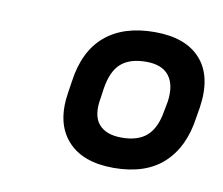

<svg xmlns="http://www.w3.org/2000/svg" viewBox="-46 -747 472 406"><g transform="rotate(10 190.0 -544.0)"><path d="M220 -395Q153 -395 120.5 -432Q88 -469 98 -534L102 -560Q111 -626 150.5 -659.5Q190 -693 257 -693Q324 -693 356 -656.5Q388 -620 378 -553L374 -529Q365 -465 326.5 -430Q288 -395 220 -395ZM226 -461Q261 -461 280 -478Q299 -495 305 -532L309 -553Q314 -589 299 -608.5Q284 -628 250 -628Q215 -628 196 -611.5Q177 -595 171 -557L168 -536Q161 -498 176.5 -479.5Q192 -461 226 -461Z"/></g></svg>

Font: Sofia Sans Semi Condensed SemiBold
Style: Italic
Weight: 600
Italic angle: -9°
Version: Version 4.100